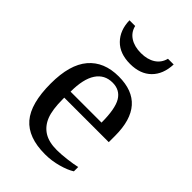

<svg xmlns="http://www.w3.org/2000/svg" viewBox="-208 -767 861 861"><g transform="rotate(45 222.0 -336.5)"><path d="M127 -231V-222.2Q127 -154.8 141.8 -117.4Q156.7 -80.1 187.7 -60.5Q218.8 -41 269 -41Q295.4 -41 331.5 -45.4Q367.7 -49.8 391.1 -55.2V-27.8Q367.7 -12.7 327.4 -1.5Q287.1 9.8 245.1 9.8Q138.2 9.8 88.6 -47.9Q39.1 -105.5 39.1 -232.9Q39.1 -353 89.4 -412.1Q139.6 -471.2 232.9 -471.2Q409.2 -471.2 409.2 -271V-231ZM232.9 -432.1Q182.1 -432.1 155 -391.1Q127.9 -350.1 127.9 -270H324.2Q324.2 -357.4 301.8 -394.8Q279.3 -432.1 232.9 -432.1ZM228.5 -546.4Q163.1 -546.4 126.5 -583.7Q89.8 -621.1 88.4 -683.1H124.5Q132.3 -650.4 159.9 -632.8Q187.5 -615.2 228.5 -615.2Q269.5 -615.2 296.9 -632.8Q324.2 -650.4 332.5 -683.1H368.7Q366.2 -619.1 329.6 -582.8Q293 -546.4 228.5 -546.4Z"/></g></svg>

Font: Times New Roman
Style: Regular
Weight: 400
Designer: Steve Matteson
Foundry: Ascender Corporation
Version: Version 2.00.3